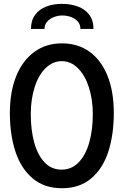

<svg xmlns="http://www.w3.org/2000/svg" viewBox="-20 -959 640 992"><path d="M31 -375Q31 -483.5 63.5 -564.8Q96 -646 156.8 -690.5Q217.5 -735 300 -735Q383 -735 443.2 -691.2Q503.5 -647.5 535.8 -566.5Q568 -485.5 568 -376Q568 -262.5 539.5 -175Q511 -87.5 451 -37Q391 13.5 300 13.5Q209.5 13.5 149.2 -37Q89 -87.5 60 -175Q31 -262.5 31 -375ZM459.5 -369.5Q459.5 -445.5 439.2 -508Q419 -570.5 382.5 -606.8Q346 -643 299.5 -643Q253 -643 216.2 -607.5Q179.5 -572 159.2 -509.2Q139 -446.5 139 -368.5Q139 -287.5 156.8 -222.8Q174.5 -158 210.2 -120.2Q246 -82.5 298 -82.5Q350 -82.5 386.5 -120.2Q423 -158 441.2 -223Q459.5 -288 459.5 -369.5ZM463 -809.5H395.5Q395.5 -833 381.5 -848.5Q367.5 -864 346 -871.5Q324.5 -879 301.5 -879Q280.5 -879 259.5 -871.2Q238.5 -863.5 224.2 -847.8Q210 -832 210 -809.5H140Q140 -853.5 161.5 -882.5Q183 -911.5 219 -925.2Q255 -939 299.5 -939Q345 -939 382 -925.5Q419 -912 441 -883Q463 -854 463 -809.5Z"/></svg>

Font: JuliaMono Medium
Style: Regular
Weight: 500
Monospace: yes
Designer: cormullion
Foundry: corm
Version: Version 0.054; ttfautohint (v1.8.4)